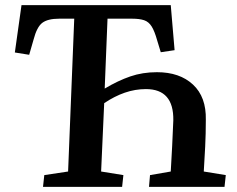

<svg xmlns="http://www.w3.org/2000/svg" viewBox="-20 -730 925 750"><path d="M389 -384Q441 -415 489 -431.5Q537 -448 593 -448Q682 -448 734 -399.5Q786 -351 784 -262Q784 -207 781.5 -157.5Q779 -108 776 -60L862 -46L857 0H562L566 -46L647 -60Q650 -110 652.5 -159.5Q655 -209 657 -260Q659 -382 550 -382Q508 -382 467.5 -368Q427 -354 387 -327L375 -60L462 -46L457 0H148L153 -46L246 -60L270 -657H211Q167 -657 145.5 -641Q124 -625 111 -575L94 -516L38 -525L64 -710H647L662 -534L608 -526L594 -572Q584 -608 572.5 -626.5Q561 -645 543 -651Q525 -657 496 -657H400Z"/></svg>

Font: Literata 36pt SemiBold
Style: Italic
Weight: 600
Italic angle: -2°
Designer: Latin by Veronika Burian and Jose Scaglione. Greek by Irene Vlachou. Cyrillic by Vera Evstafieva
Foundry: TypeTogether
Version: Version 3.002